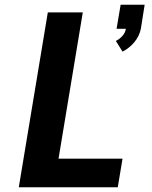

<svg xmlns="http://www.w3.org/2000/svg" viewBox="-20 -787 640 807"><path d="M495 -570 467 -615Q482 -622 494.5 -636Q507 -650 509 -666H470L487 -767H588L572 -666Q569 -651 562 -636.5Q555 -622 544.5 -609.5Q534 -597 521.5 -587Q509 -577 495 -570ZM59 0 181 -735H328L226 -120H495L475 0Z"/></svg>

Font: Iosevka SS04 Hv Ex Obl
Style: Regular
Weight: 900
Width: 7
Italic angle: -9°
Monospace: yes
Designer: Belleve Invis
Foundry: Belleve Invis
Version: Version 19.0.0; ttfautohint (v1.8.4)